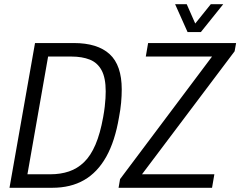

<svg xmlns="http://www.w3.org/2000/svg" viewBox="-20 -890 1139 910"><path d="M25 0 146 -686H330Q442 -686 499.5 -633.5Q557 -581 557 -466Q557 -436 554 -403Q551 -370 544 -334Q525 -221 483.5 -147Q442 -73 378.5 -36.5Q315 0 228 0ZM110 -64H219Q267 -64 307 -77.5Q347 -91 378.5 -121.5Q410 -152 432.5 -204.5Q455 -257 469 -335Q474 -363 476.5 -385Q479 -407 480 -424.5Q481 -442 481 -457Q481 -521 461.5 -557Q442 -593 405.5 -607.5Q369 -622 318 -622H208ZM542 0 549 -41 985 -622H671L682 -686H1099L1092 -647L653 -64H996L985 0ZM1038 -870 932 -738H869L810 -870H865L917 -752H884L979 -870Z"/></svg>

Font: Archivo Condensed Light
Style: Italic
Weight: 300
Width: 3
Italic angle: -10°
Designer: Hector Gatti
Foundry: Omnibus-Type
Version: Version 2.001